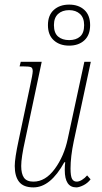

<svg xmlns="http://www.w3.org/2000/svg" viewBox="-20 -804 444 833"><path d="M261 -66Q261 -86 263 -100H259Q199 9 125 9Q82 9 63 -15Q44 -39 44 -84Q44 -117 61 -196L110 -428Q122 -483 122 -495Q122 -509 114.5 -512.5Q107 -516 79 -516H65L70 -536H161L89 -196Q72 -120 72 -84Q72 -50 84 -33Q96 -16 125 -16Q177 -16 217.5 -71Q258 -126 274 -202L346 -536H374L300 -191Q286 -124 286 -73Q286 -40 292.5 -28Q299 -16 313 -16Q323 -16 335.5 -23.5Q348 -31 358 -43L373 -26Q360 -9 341.5 0Q323 9 311 9Q261 9 261 -66ZM188 -695Q188 -738 213.5 -761Q239 -784 280 -784Q321 -784 346 -761Q371 -738 371 -695Q371 -652 346 -629Q321 -606 280 -606Q239 -606 213.5 -629Q188 -652 188 -695ZM345 -695Q345 -727 327 -743.5Q309 -760 280 -760Q250 -760 232 -743.5Q214 -727 214 -695Q214 -661 232 -645.5Q250 -630 280 -630Q310 -630 327.5 -645.5Q345 -661 345 -695Z"/></svg>

Font: Noto Serif CondThin
Style: Italic
Weight: 250
Width: 3
Italic angle: -12°
Designer: Monotype Design Team
Foundry: Monotype Imaging Inc.
Version: Version 1.001